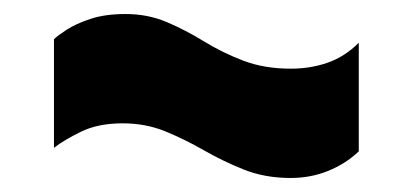

<svg xmlns="http://www.w3.org/2000/svg" viewBox="-20 -449 588 274"><path d="M492 -233Q473 -215 448 -205Q423 -195 395 -195Q358 -195 328 -207Q298 -219 271 -234.5Q244 -250 216 -261.5Q188 -273 155 -273Q120 -273 95.5 -261Q71 -249 57 -238V-393Q62 -398 75 -406.5Q88 -415 109 -422Q130 -429 159 -429Q191 -429 218 -417.5Q245 -406 271 -390Q297 -374 327 -362.5Q357 -351 395 -351Q423 -351 447.5 -359.5Q472 -368 492 -388Z"/></svg>

Font: Georama ExtraCondensed Thin ExtraBold
Style: Regular
Weight: 800
Version: Version 1.001